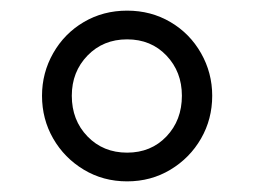

<svg xmlns="http://www.w3.org/2000/svg" viewBox="-20 -822 478 361"><path d="M59 -642Q59 -685 80 -722Q101 -759 137.5 -780.5Q174 -802 219 -802Q264 -802 300.5 -780.5Q337 -759 358 -722Q379 -685 379 -642Q379 -598 358 -561.5Q337 -525 300.5 -503Q264 -481 219 -481Q174 -481 137.5 -503Q101 -525 80 -561.5Q59 -598 59 -642ZM322 -642Q322 -687 293 -717.5Q264 -748 219 -748Q174 -748 144.5 -717.5Q115 -687 115 -642Q115 -596 144.5 -565.5Q174 -535 219 -535Q264 -535 293 -565.5Q322 -596 322 -642Z"/></svg>

Font: Krub Medium
Style: Regular
Weight: 500
Designer: Ekaluck Peanpanawate
Foundry: Cadson Demak Co.,Ltd.
Version: Version 1.000; ttfautohint (v1.6)